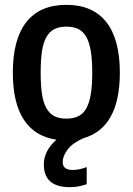

<svg xmlns="http://www.w3.org/2000/svg" viewBox="-20 -570 549 793"><path d="M268 203Q161 203 161 109Q161 53 213 7Q124 -6 78.5 -75.5Q33 -145 33 -270Q33 -408 89 -479Q145 -550 254 -550Q363 -550 419 -479Q475 -408 475 -270Q475 -42 324 1Q279 21 259 48Q239 75 239 99Q239 132 280 132Q295 132 310.5 128.5Q326 125 338 120V191Q319 197 303 200Q287 203 268 203ZM254 -80Q283 -80 303.5 -90Q324 -100 336.5 -122.5Q349 -145 355 -181Q361 -217 361 -270Q361 -323 355 -359Q349 -395 336.5 -417.5Q324 -440 303.5 -450Q283 -460 254 -460Q225 -460 205 -450Q185 -440 172 -417.5Q159 -395 153.5 -359Q148 -323 148 -270Q148 -217 153.5 -181Q159 -145 172 -122.5Q185 -100 205 -90Q225 -80 254 -80Z"/></svg>

Font: Encode Sans Compressed
Style: SemiBold
Weight: 600
Designer: Pablo Impallari, Andres Torresi
Foundry: Pablo Impallari, Andres Torresi
Version: Version 1.000; ttfautohint (v1.00) -l 8 -r 50 -G 200 -x 14 -